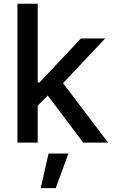

<svg xmlns="http://www.w3.org/2000/svg" viewBox="-20 -747 596 1006"><path d="M71.4 -727.3H177.6V-314.6H186.8L404.1 -545.5H531.2L310.4 -311.4L546.2 0H415.8L230.5 -246.4L177.6 -193.5V0H71.4ZM193.2 238.6 234.4 57.5H338.4L272 238.6Z"/></svg>

Font: Cannonade Med
Style: Regular
Weight: 500
Designer: Rasmus Andersson
Foundry: rsms
Version: Version 3.012;git-f93a4a705